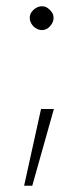

<svg xmlns="http://www.w3.org/2000/svg" viewBox="-20 -476 249 613"><path d="M57 117 111 -128H152L83 117ZM114 -380Q104 -380 95 -385.5Q86 -391 80.5 -400Q75 -409 75 -419Q75 -429 80.5 -437Q86 -445 95 -450.5Q104 -456 114 -456Q124 -456 132 -450.5Q140 -445 145.5 -437Q151 -429 151 -419Q151 -409 145.5 -400Q140 -391 132 -385.5Q124 -380 114 -380Z"/></svg>

Font: REM Medium Thin
Style: Regular
Weight: 250
Version: Version 1.005;gftools[0.9.28]